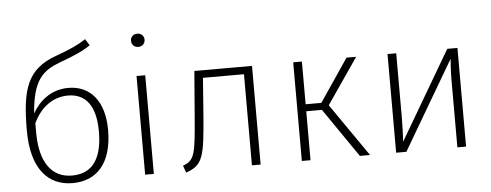

<svg xmlns="http://www.w3.org/2000/svg" viewBox="-50 -873 2588 1012"><g transform="rotate(-5 1244.0 -366.5)"><path d="M317 -491C223 -491 160 -433 126 -372C140 -550 192 -594 288 -630C364 -657 414 -680 449 -705L428 -739C384 -710 342 -692 268 -665C111 -609 80 -502 80 -286C80 -83 167 11 297 11C424 11 507 -75 507 -252C507 -401 436 -491 317 -491ZM297 -29C188 -29 127 -116 128 -275V-320C164 -398 228 -451 312 -451C404 -451 458 -386 458 -248C458 -84 389 -29 297 -29Z M704 -744C682 -744 668 -728 668 -709C668 -690 682 -674 704 -674C726 -674 740 -690 740 -709C740 -728 726 -744 704 -744ZM727 -522H681V0H727Z M987 -522 968 -286C952 -88 948 -52 884 -30L897 8C989 -23 997 -70 1014 -282L1029 -482H1246V0H1292V-522Z M1843 -522H1792L1639 -296H1556V-522H1510V0H1556V-259H1639L1817 0H1871L1677 -280Z M2379 -522H2325L2051 -55C2053 -95 2055 -142 2055 -190V-522H2009V0H2063L2338 -468C2336 -441 2333 -403 2333 -354V0H2379Z"/></g></svg>

Font: Fira Sans ExtraLight
Style: Regular
Weight: 200
Designer: bBox Type GmbH & Carrois Corporate GbR & Edenspiekermann AG
Foundry: bBox Type GmbH & Carrois Corporate GbR & Edenspiekermann AG
Version: Version 4.300;PS 004.300;hotconv 1.0.88;makeotf.lib2.5.64775